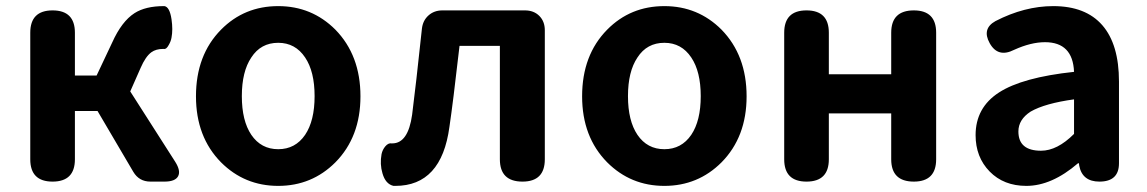

<svg xmlns="http://www.w3.org/2000/svg" viewBox="-20 -594 3751 628"><path d="M152 0Q79 0 79 -73V-487Q79 -560 152 -560Q225 -560 225 -487V-347H296L347 -455Q378 -524 420 -551Q456 -574 516 -574Q517 -574 518 -574Q535 -571 541 -531Q546 -497 541 -471Q539 -459 532 -447Q524 -432 516 -434Q515 -434 514 -434Q490 -434 475 -423Q456 -409 440 -372L406 -295L553 -65Q572 -35 562.5 -17.5Q553 0 518 0H515H472Q435 0 416 -32L299 -231H225V-73Q225 0 152 0Z M890 14Q780 14 703 -63Q621 -146 621 -279Q621 -414 703 -497Q779 -574 890 -574Q1000 -574 1077 -497Q1159 -413 1159 -279Q1159 -146 1077 -63Q1000 14 890 14ZM890 -106Q946 -106 978 -153Q1009 -199 1009 -279.5Q1009 -360 978 -406Q946 -454 890 -454Q833 -454 802 -406Q771 -360 771 -279.5Q771 -199 802 -153Q834 -106 890 -106Z M1267 14Q1241 8 1231 -27Q1222 -57 1228 -90Q1231 -104 1240 -115Q1250 -127 1261 -125Q1262 -125 1263 -125Q1315 -125 1328 -219Q1340 -312 1360 -500Q1363 -527 1381.5 -543.5Q1400 -560 1427 -560H1564H1697Q1726 -560 1744 -542Q1762 -524 1762 -495V-73Q1762 0 1689 0Q1615 0 1615 -73V-444H1483Q1482 -438 1481 -427Q1462 -260 1450 -179Q1424 14 1273 14Q1270 14 1267 14Z M2153 14Q2043 14 1966 -63Q1884 -146 1884 -279Q1884 -414 1966 -497Q2042 -574 2153 -574Q2263 -574 2340 -497Q2422 -413 2422 -279Q2422 -146 2340 -63Q2263 14 2153 14ZM2153 -106Q2209 -106 2241 -153Q2272 -199 2272 -279.5Q2272 -360 2241 -406Q2209 -454 2153 -454Q2096 -454 2065 -406Q2034 -360 2034 -279.5Q2034 -199 2065 -153Q2097 -106 2153 -106Z M2618 0Q2545 0 2545 -73V-487Q2545 -560 2618 -560Q2691 -560 2691 -487V-351H2895V-487Q2895 -560 2969 -560Q3042 -560 3042 -487V-73Q3042 0 2969 0Q2895 0 2895 -73V-223H2793H2691V-73Q2691 0 2618 0Z M3337 14Q3263 14 3217 -33Q3171 -80 3171 -152Q3171 -242 3247.5 -291.5Q3324 -341 3493 -359Q3489 -456 3398 -456Q3352 -456 3297 -431Q3244 -404 3217 -453Q3191 -500 3236 -525Q3331 -574 3425 -574Q3531 -574 3585.5 -511.5Q3640 -449 3640 -327V-163V-60Q3640 0 3576 0Q3520 0 3510 -52L3509 -60H3506Q3420 14 3337 14ZM3385 -101Q3438 -101 3493 -156V-269Q3398 -256 3351 -229Q3311 -203 3311 -164Q3311 -101 3385 -101Z"/></svg>

Font: GenSenRounded JP B
Style: Regular
Weight: 700
Version: Version 1.501;PS 1;hotconv 16.6.51;makeotf.lib2.5.65220